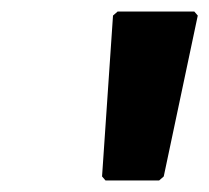

<svg xmlns="http://www.w3.org/2000/svg" viewBox="-20 -887 363 333"><path d="M184 -867 176 -860 157 -581 163 -574H256L264 -581L323 -860L317 -867Z"/></svg>

Font: Hussar Woodtype
Style: BlkObl
Weight: 900
Foundry: Cannot Into Space Fonts
Version: Version 1.07